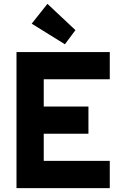

<svg xmlns="http://www.w3.org/2000/svg" viewBox="-20 -968 618 988"><path d="M544.9 0H64.9V-700.2H544.9V-560.1H205.1V-419.9H435.1V-279.8H205.1V-140.1H544.9ZM314 -740.2 143.1 -846.2 224.1 -948.2 368.2 -813Z"/></svg>

Font: Righteous
Style: Regular
Weight: 400
Version: Version 1.000